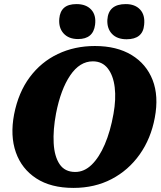

<svg xmlns="http://www.w3.org/2000/svg" viewBox="-20 -910 785 939"><path d="M339 9Q229 9 157.5 -37.5Q86 -84 57.5 -165Q29 -246 49 -351Q70 -458 125.5 -532.5Q181 -607 263 -646Q345 -685 444 -685Q551 -685 623.5 -641Q696 -597 726.5 -518.5Q757 -440 737 -334Q718 -232 663 -154.5Q608 -77 525.5 -34Q443 9 339 9ZM348 -69Q392 -69 428.5 -104.5Q465 -140 492.5 -204Q520 -268 535 -353Q548 -425 541 -483Q534 -541 507 -575.5Q480 -610 434 -610Q370 -610 323.5 -541.5Q277 -473 254 -355Q239 -275 242.5 -210Q246 -145 271.5 -107Q297 -69 348 -69ZM362 -719Q316 -719 291 -746.5Q266 -774 270 -819Q273 -854 293.5 -872Q314 -890 354 -890Q401 -890 426 -863Q451 -836 445 -789Q436 -719 362 -719ZM599 -718Q553 -718 528 -744Q503 -770 505 -813Q510 -890 595 -890Q640 -890 665 -863.5Q690 -837 685 -789Q679 -718 599 -718Z"/></svg>

Font: Vollkorn Black
Style: Italic
Weight: 900
Italic angle: -11°
Designer: Friedrich Althausen
Foundry: Friedrich Althausen
Version: Version 5.000; ttfautohint (v1.8.3)